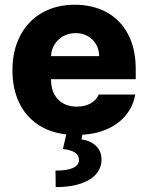

<svg xmlns="http://www.w3.org/2000/svg" viewBox="-20 -557 622 806"><path d="M293.9 -537.1Q369.1 -537.1 427 -505.9Q484.9 -474.6 517.3 -413.6Q549.8 -352.5 549.8 -266.6V-224.6H194.3V-221.7Q194.3 -170.4 223.6 -139.9Q252.9 -109.4 302.7 -109.4Q335.9 -109.4 360.1 -122.8Q384.3 -136.2 394.5 -160.2H547.9Q539.1 -111.8 509.8 -75.2Q480.5 -38.6 433.6 -16.8Q386.7 4.9 325.7 8.8L322.3 28.3Q360.8 33.7 383.3 55.7Q405.8 77.6 406.2 112.3Q406.2 147.9 383.3 174.1Q360.4 200.2 317.1 214.4Q273.9 228.5 213.9 228.5L212.9 159.2Q311.5 159.2 311.5 114.3Q311.5 94.7 295.2 83.7Q278.8 72.8 244.1 68.4L258.3 7.3Q188 -0.5 137.2 -35.4Q86.4 -70.3 59.3 -128.2Q32.2 -186 32.2 -262.7Q32.2 -344.2 64.5 -406.5Q96.7 -468.8 156 -502.9Q215.3 -537.1 293.9 -537.1ZM396.5 -321.3Q396 -349.1 383.3 -371.1Q370.6 -393.1 348.1 -405.5Q325.7 -418 297.9 -418Q269 -418 245.8 -405.3Q222.7 -392.6 209 -370.6Q195.3 -348.6 194.3 -321.3Z"/></svg>

Font: Pretendard Std ExtraBold
Style: Regular
Weight: 800
Designer: Base glyphs from Inter by Rasmus Andersson; Hangeul glyphs from Noto Sans CJK(Source Han Sans) by Jang Soo-young and Kan
Foundry: Kil Hyung-jin
Version: Version 1.309